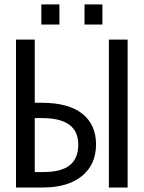

<svg xmlns="http://www.w3.org/2000/svg" viewBox="-20 -835 640 855"><path d="M407.7 -191.9Q407.7 -102.5 345 -51.3Q282.2 0 170.9 0H51.3V-658.7H134.8V-377.4H165Q285.2 -377.4 346.4 -328.6Q407.7 -279.8 407.7 -191.9ZM328.6 -190.9Q328.6 -309.1 168.5 -309.1H134.8V-68.8H172.4Q252.9 -68.8 290.8 -99.4Q328.6 -129.9 328.6 -190.9ZM464.8 0V-658.7H548.3V0ZM356.4 -725.6V-815.4H436V-725.6ZM164.1 -725.6V-815.4H244.6V-725.6Z"/></svg>

Font: Courier New
Style: Regular
Weight: 400
Designer: Steve Matteson
Foundry: Ascender Corporation
Version: Version 2.00.3